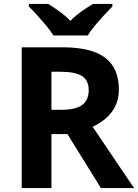

<svg xmlns="http://www.w3.org/2000/svg" viewBox="-20 -954 700 974"><path d="M298 -714Q444 -714 513.5 -661Q583 -608 583 -500Q583 -451 564.5 -414.5Q546 -378 515.5 -352.5Q485 -327 450 -311L660 0H492L322 -274H241V0H90V-714ZM287 -590H241V-397H290Q365 -397 397.5 -422Q430 -447 430 -496Q430 -547 395.5 -568.5Q361 -590 287 -590ZM251 -774Q237 -797 214.5 -824Q192 -851 168.5 -877Q145 -903 126 -921V-934H225Q251 -918 281 -896.5Q311 -875 337 -848Q363 -875 394 -896.5Q425 -918 451 -934H550V-921Q532 -903 508 -877Q484 -851 461.5 -824Q439 -797 425 -774Z"/></svg>

Font: Noto Sans Duployan
Style: Bold
Weight: 700
Designer: David Corbett
Foundry: David Corbett
Version: Version 3.001